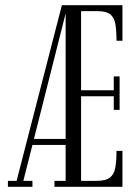

<svg xmlns="http://www.w3.org/2000/svg" viewBox="-20 -720 534 740"><path d="M190 0V-23H233V-700H452V-563H429Q429 -601.5 424.8 -626.8Q420.5 -652 405.2 -664.5Q390 -677 356.5 -677H292.5V-372H418.5V-425.5H441V-296.5H418.5V-349H292.5V-23H352.5Q388 -23 404 -35.8Q420 -48.5 424.5 -74.2Q429 -100 429 -138.5H452V0ZM102 -161.5 104 -184.5H245L243 -161.5ZM10.5 0V-23H44L218.5 -700H241L70 -23H105V0Z"/></svg>

Font: Imbue 48pt Light
Style: Regular
Weight: 300
Designer: Tyler Finck
Foundry: Etcetera Type Company
Version: Version 1.102